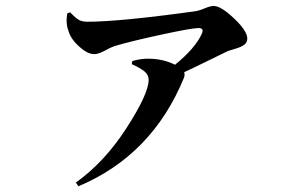

<svg xmlns="http://www.w3.org/2000/svg" viewBox="-20 -574 1040 654"><path d="M209 -528.3 218.8 -532.2Q237.3 -512.7 248.5 -506.3Q259.8 -500 277.3 -500Q386.7 -500 641.6 -535.2Q657.2 -537.1 676.8 -545.4Q696.3 -553.7 708 -553.7Q732.4 -553.7 777.3 -511.2Q822.3 -468.8 822.3 -442.4Q822.3 -428.7 811 -420.9Q799.8 -413.1 780.8 -407.7Q761.7 -402.3 756.8 -400.4Q619.1 -333 607.4 -328.1Q610.4 -318.4 606.4 -308.6Q498 -44.9 247.1 60.5L238.3 47.9Q335.9 -21.5 411.1 -138.2Q486.3 -254.9 486.3 -301.8Q486.3 -319.3 471.7 -331.1Q457 -342.8 428.7 -355.5L430.7 -366.2Q463.9 -375 485.4 -374Q535.2 -374 576.2 -353.5Q643.6 -408.2 667 -458Q676.8 -478.5 656.2 -478.5Q633.8 -478.5 529.8 -456.1Q425.8 -433.6 370.1 -417Q358.4 -413.1 336.9 -401.4Q315.4 -389.6 300.8 -389.6Q278.3 -389.6 250 -415Q221.7 -440.4 213.9 -466.8Q203.1 -493.2 209 -528.3Z"/></svg>

Font: GenYoMin TW TTF Bold
Style: Regular
Weight: 700
Version: Version 1.300